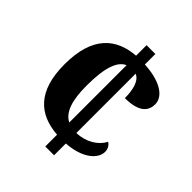

<svg xmlns="http://www.w3.org/2000/svg" viewBox="-199 -835 957 957"><g transform="rotate(45 279.5 -357.0)"><path d="M279 -83V0H341V-83C457 -91 509 -146 509 -192C509 -210 501 -228 484 -238C461 -193 408 -159 341 -157V-575C377 -560 389 -508 389 -451C493 -451 518 -493 518 -536C518 -590 456 -634 341 -640V-714H279V-640C151 -630 57 -557 57 -358C57 -168 145 -93 279 -83ZM279 -573V-169C231 -193 210 -257 210 -359C210 -494 236 -554 279 -573Z"/></g></svg>

Font: Noto Serif Test
Style: Bold
Weight: 700
Version: Version 1.000